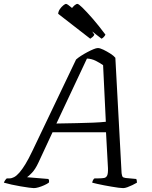

<svg xmlns="http://www.w3.org/2000/svg" viewBox="-49 -967 782 987"><path d="M125 0Q118 0 99.5 -2.5Q81 -5 57.5 -9Q34 -13 11 -18Q-12 -23 -29 -28Q-27 -34 -22.5 -40.5Q-18 -47 -14 -50H0Q11 -50 23.5 -56.5Q36 -63 50.5 -79.5Q65 -96 81.5 -123Q98 -150 117 -190L342 -661Q352 -670 367.5 -680Q383 -690 400 -699Q417 -708 431.5 -714Q446 -720 454 -720Q465 -720 482.5 -711.5Q500 -703 517.5 -692Q535 -681 544 -670L576 -77Q578 -63 581 -58.5Q584 -54 597 -52L651 -47Q653 -45 654 -39Q655 -33 655 -28Q645 -22 631.5 -15.5Q618 -9 605.5 -4.5Q593 0 584 0Q576 0 560 -2Q544 -4 524.5 -7.5Q505 -11 485.5 -14.5Q466 -18 449.5 -22Q433 -26 425 -28Q426 -35 429.5 -41.5Q433 -48 437 -50H455Q474 -50 485.5 -52Q497 -54 502 -65Q507 -76 506 -103L496 -287H221L148 -130Q132 -96 115 -78.5Q98 -61 90 -56L199 -47Q202 -45 203 -40Q204 -35 202 -28Q192 -21 177.5 -14.5Q163 -8 149 -4Q135 0 125 0ZM241 -332Q299 -333 345.5 -334Q392 -335 429.5 -336.5Q467 -338 495 -341L481 -632Q464 -644 443 -654.5Q422 -665 398 -666ZM415 -768 250 -896Q251 -909 259 -920.5Q267 -932 276.5 -939.5Q286 -947 290 -947Q297 -947 319.5 -927.5Q342 -908 373 -872.5Q404 -837 436 -789Q434 -783 427 -777Q420 -771 415 -768ZM473 -768 308 -896Q310 -908 317 -919.5Q324 -931 333.5 -939Q343 -947 349 -947Q355 -947 375.5 -927Q396 -907 427 -871.5Q458 -836 493 -789Q492 -786 486.5 -779Q481 -772 473 -768Z"/></svg>

Font: Texturina 12pt ExtraLight
Style: Italic
Weight: 250
Italic angle: -11°
Designer: Guillermo Torres Carreño
Foundry: Omnibus-Type
Version: Version 1.002